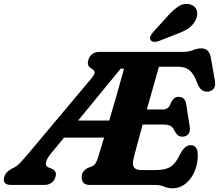

<svg xmlns="http://www.w3.org/2000/svg" viewBox="-64 -973 1152 1010"><path d="M752.5 0H410.5Q383.5 0 374.5 -12Q365.5 -24 365.5 -42Q365.5 -58.5 375 -70.8Q384.5 -83 398.5 -90L419 -97.5Q431 -102.5 437.8 -112.5Q444.5 -122.5 452 -145.5Q454.5 -154 463 -181.5Q471.5 -209 483.5 -249H273L207 -169Q157.5 -108.5 189.5 -93L210 -85Q222 -79 227.2 -69Q232.5 -59 228 -43Q222.5 -23 207.2 -11.5Q192 0 166.5 0H-4Q-53.5 0 -41.5 -43Q-37.5 -56.5 -28.2 -66.2Q-19 -76 -2 -86L14 -93.5Q27.5 -101 41.5 -115.8Q55.5 -130.5 73 -151L416 -559.5Q435 -582 433.8 -593Q432.5 -604 417 -612.5Q391.5 -626 400.5 -657Q406 -677 421 -688.5Q436 -700 461.5 -700H896Q928 -700 950.5 -709.2Q973 -718.5 995.5 -718.5Q1036.5 -718.5 1045 -670L1067 -545Q1070.5 -522 1061.2 -508.2Q1052 -494.5 1034 -491.5Q1013 -488.5 997.8 -499.5Q982.5 -510.5 970.5 -543.5Q955 -585.5 932.2 -603.8Q909.5 -622 874 -622H772Q763 -590 745.5 -528.2Q728 -466.5 708.5 -397H791.5Q808 -397 818 -404.5Q828 -412 837.5 -437.5Q851 -463.5 875.5 -463.5Q893.5 -463.5 903.5 -453Q913.5 -442.5 915.5 -425L934 -307Q938 -280 926.2 -267Q914.5 -254 895.5 -254Q880.5 -254 871 -262.5Q861.5 -271 855 -283Q844.5 -306 830.5 -312Q816.5 -318 790 -318H686.5Q668.5 -253 654.5 -200.5Q640.5 -148 636.5 -128.5Q632 -105.5 641.5 -92Q651 -78.5 680.5 -78.5H756Q806 -78.5 833.2 -95.8Q860.5 -113 885 -164.5Q909 -209.5 938 -209.5Q976.5 -209.5 976.5 -156.5Q976.5 -110.5 959.5 -71Q942.5 -31.5 912.2 -7Q882 17.5 842 17.5Q820 17.5 800 8.8Q780 0 752.5 0ZM571 -612 347 -339H510.5Q530 -405 551 -477.5Q572 -550 588.5 -611.5ZM812 -881.5Q843.5 -918.5 874 -938.8Q904.5 -959 937.5 -949.5Q965 -941 971.5 -916Q978 -891 964 -865Q950 -839.5 926.8 -823.5Q903.5 -807.5 863 -793L770 -756.5Q756.5 -752 744.2 -753.2Q732 -754.5 727.5 -763.5Q722.5 -773 728.2 -784Q734 -795 744 -807Z"/></svg>

Font: Fraunces 9pt S100
Style: Bold Italic
Weight: 700
Italic angle: -16°
Version: Version 1.000; ttfautohint (v1.8.3)